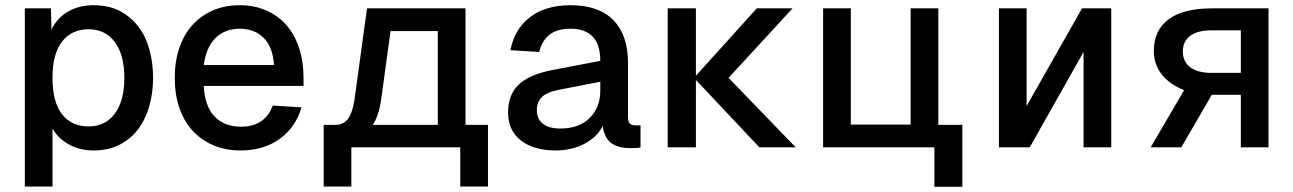

<svg xmlns="http://www.w3.org/2000/svg" viewBox="-20 -564 4951 735"><path d="M75 150V-532H175L177 -451Q200 -497 242 -520.5Q284 -544 338 -544Q397 -544 439.5 -521.5Q482 -499 510.5 -461Q539 -423 552.5 -372.5Q566 -322 566 -266Q566 -210 552 -159.5Q538 -109 510 -71Q482 -33 439 -10.5Q396 12 338 12Q287 12 245 -10.5Q203 -33 181 -72V150ZM319 -80Q383 -80 419.5 -129Q456 -178 456 -266Q456 -354 419.5 -403Q383 -452 319 -452Q255 -452 218 -405.5Q181 -359 181 -266Q181 -173 217.5 -126.5Q254 -80 319 -80Z M901 12Q843 12 796.5 -8Q750 -28 717 -64Q684 -100 666.5 -151.5Q649 -203 649 -266Q649 -329 666.5 -380.5Q684 -432 716.5 -468Q749 -504 795 -524Q841 -544 898 -544Q952 -544 997 -525Q1042 -506 1074.5 -470Q1107 -434 1124.5 -381.5Q1142 -329 1142 -262V-235H760Q764 -157 801.5 -118Q839 -79 902 -79Q950 -79 980.5 -100.5Q1011 -122 1024 -160L1134 -153Q1113 -78 1051.5 -33Q990 12 901 12ZM1029 -315Q1024 -386 988.5 -420Q953 -454 898 -454Q841 -454 805 -418.5Q769 -383 760 -315Z M1219 150V-86H1263Q1295 -86 1312 -109Q1329 -132 1337 -182L1385 -532H1762V-86H1848V150H1742V0H1325V150ZM1438 -175Q1429 -119 1407 -86H1656V-445H1475Z M2107 12Q2024 12 1974.5 -26Q1925 -64 1925 -133Q1925 -202 1966 -240.5Q2007 -279 2095 -296L2278 -331Q2278 -454 2164 -454Q2113 -454 2084 -431.5Q2055 -409 2044 -365L1934 -372Q1949 -452 2008.5 -498Q2068 -544 2164 -544Q2273 -544 2328.5 -486.5Q2384 -429 2384 -325V-118Q2384 -98 2391 -91Q2398 -84 2413 -84H2432V0Q2427 2 2415.5 2.5Q2404 3 2393 3Q2347 3 2320.5 -16Q2294 -35 2287 -82Q2267 -40 2218 -14Q2169 12 2107 12ZM2125 -72Q2197 -72 2237.5 -112.5Q2278 -153 2278 -217V-251L2123 -221Q2075 -212 2055 -193Q2035 -174 2035 -143Q2035 -108 2058.5 -90Q2082 -72 2125 -72Z M2887 0 2644 -258V0H2536V-532H2644V-274L2877 -532H3014L2769 -266L3026 0Z M3557 151V0H3131V-532H3237V-87H3466V-532H3572V-86H3664V151Z M3804 0V-532H3910V-158L4122 -532H4234V0H4128V-365L3922 0Z M4385 0 4513 -219Q4457 -241 4427 -279.5Q4397 -318 4397 -369Q4397 -448 4453.5 -490Q4510 -532 4618 -532H4836V0H4730V-201H4619L4502 0ZM4730 -285V-448H4618Q4565 -448 4536.5 -427Q4508 -406 4508 -367Q4508 -328 4536.5 -306.5Q4565 -285 4618 -285Z"/></svg>

Font: Geist Med
Style: Regular
Weight: 400
Designer: Basement.studio, Andrés Briganti, Mateo Zaragoza
Foundry: Basement.studio, Vercel, Andrés Briganti, Guido Ferreyra, Mateo Zaragoza
Version: Version 1.401